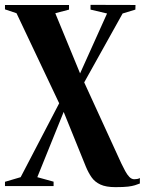

<svg xmlns="http://www.w3.org/2000/svg" viewBox="-28 -523 595 790"><path d="M447 247Q408 247 385 236.2Q362 225.5 348.8 206.5Q335.5 187.5 325 162L234 -62.5L125.5 206L192.5 224.5V242.5H-7.5V225L57 206L215.5 -98L40 -468.5L-7.5 -484.5V-502.5H256V-483.5L199.5 -468.5L301.5 -221L412.5 -467.5L344.5 -483.5V-503L529.5 -502.5L529 -483.5L476.5 -467.5L318.5 -184L471 149Q479 165.5 487 180.5Q495 195.5 504.2 205Q513.5 214.5 524.5 214.5Q530 214.5 536.2 213.5Q542.5 212.5 547.5 209.5V232Q537.5 236 527.2 239.2Q517 242.5 499 244.8Q481 247 447 247Z"/></svg>

Font: Merriweather 144pt
Style: Bold
Weight: 700
Version: Version 2.100